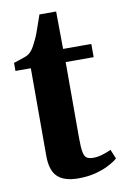

<svg xmlns="http://www.w3.org/2000/svg" viewBox="-80 -727 512 787"><g transform="rotate(-10 175.5 -334.0)"><path d="M182.5 10.5Q124 10.5 96 -15.8Q68 -42 68 -103.5V-468H4V-501.5Q14.5 -505 26.2 -508.8Q38 -512.5 49 -516.5Q60 -520.5 67 -525Q75 -530.5 81.5 -539Q88 -547.5 93.5 -558Q99 -568.5 104 -579Q109.5 -590 116 -607.5Q122.5 -625 129 -644.2Q135.5 -663.5 141 -679H210.5L212 -523H329.5V-468H213V-150.5Q213 -111 217 -92Q221 -73 230.8 -67.5Q240.5 -62 257.5 -62Q276 -62 296.8 -68.5Q317.5 -75 331.5 -82L347.5 -43Q332 -30 308 -17.8Q284 -5.5 252.5 2.5Q221 10.5 182.5 10.5Z"/></g></svg>

Font: Merriweather 96pt
Style: Bold
Weight: 700
Version: Version 2.100